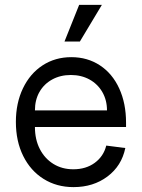

<svg xmlns="http://www.w3.org/2000/svg" viewBox="-20 -750 581 786"><path d="M45 -251Q45 -328 74 -388.5Q103 -449 154.5 -482.5Q206 -516 272 -516Q338 -516 389 -482.5Q440 -449 468 -388Q496 -327 496 -248V-230H123Q123 -179 143 -140Q163 -101 198.5 -79Q234 -57 280 -57Q332 -57 368 -83.5Q404 -110 415 -154L493 -144Q478 -71 420 -27.5Q362 16 281 16Q212 16 158.5 -17.5Q105 -51 75 -111.5Q45 -172 45 -251ZM270 -443Q227 -443 193.5 -424.5Q160 -406 141.5 -373.5Q123 -341 123 -298H418Q418 -340 399 -373Q380 -406 346.5 -424.5Q313 -443 270 -443ZM304 -730H397L307 -580H244Z"/></svg>

Font: Uncut Sans Variable
Style: Regular
Weight: 400
Designer: Kasper Nordkvist
Foundry: UNCUT.wtf
Version: Version 1.304;Glyphs 3.2 (3246)